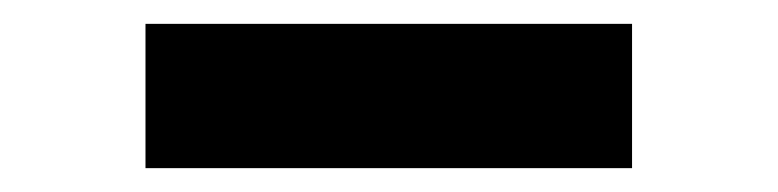

<svg xmlns="http://www.w3.org/2000/svg" viewBox="-20 -141 652 161"><path d="M102 -121H510V0H102Z"/></svg>

Font: Reem Kufi
Style: Regular
Weight: 400
Designer: Khaled Hosny
Version: Version 1.6